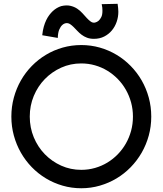

<svg xmlns="http://www.w3.org/2000/svg" viewBox="-20 -961 859 1014"><path d="M778.8 -345.2Q778.8 -293 765.6 -244.9Q752.4 -196.8 728.3 -154.8Q704.1 -112.8 670.4 -78.1Q636.7 -43.5 595.5 -18.8Q554.2 5.9 507.1 19.5Q460 33.2 409.2 33.2Q357.9 33.2 310.8 19.5Q263.7 5.9 222.7 -18.8Q181.6 -43.5 147.9 -78.1Q114.3 -112.8 90.3 -154.8Q66.4 -196.8 53.2 -244.9Q40 -293 40 -345.2Q40 -397.5 53.2 -445.8Q66.4 -494.1 90.3 -536.1Q114.3 -578.1 147.9 -612.5Q181.6 -647 222.7 -671.6Q263.7 -696.3 311 -709.7Q358.4 -723.1 409.2 -723.1Q460 -723.1 507.1 -709.7Q554.2 -696.3 595.5 -671.6Q636.7 -647 670.4 -612.5Q704.1 -578.1 728.3 -536.1Q752.4 -494.1 765.6 -445.8Q778.8 -397.5 778.8 -345.2ZM682.1 -345.2Q682.1 -383.8 672.4 -419.7Q662.6 -455.6 644.8 -486.8Q627 -518.1 602.1 -543.7Q577.1 -569.3 546.9 -587.6Q516.6 -606 481.7 -616Q446.8 -626 409.2 -626Q352.5 -626 303.2 -603.8Q253.9 -581.5 216.8 -543.5Q179.7 -505.4 158.4 -454.3Q137.2 -403.3 137.2 -345.2Q137.2 -287.1 158.4 -235.8Q179.7 -184.6 216.8 -146.5Q253.9 -108.4 303.2 -86.2Q352.5 -64 409.2 -64Q446.8 -64 481.7 -74Q516.6 -84 546.9 -102.3Q577.1 -120.6 602.1 -146.2Q627 -171.9 644.8 -203.1Q662.6 -234.4 672.4 -270.3Q682.1 -306.2 682.1 -345.2ZM601.1 -940.9Q602.5 -929.7 603.8 -919.2Q605 -908.7 605 -898.9Q605 -871.6 596.2 -845.9Q587.4 -820.3 570.8 -800.3Q554.2 -780.3 530.3 -768.1Q506.3 -755.9 476.1 -755.9Q455.1 -755.9 439.2 -762Q423.3 -768.1 410.9 -777.6Q398.4 -787.1 388.4 -797.9Q378.4 -808.6 369.1 -817.9Q359.9 -827.1 350.6 -833.3Q341.3 -839.4 330.1 -838.9Q317.9 -837.4 308.6 -828.6Q300.3 -821.3 293.2 -805.4Q286.1 -789.6 285.2 -760.7L203.1 -774.9Q205.6 -799.8 211.2 -819.8Q216.8 -839.8 224.4 -855.2Q231.9 -870.6 240.7 -882.1Q249.5 -893.6 258.3 -901.9Q278.8 -920.9 303.2 -928.7Q330.6 -935.1 351.1 -930.4Q371.6 -925.8 387.5 -915.3Q403.3 -904.8 415.5 -891.1Q427.7 -877.4 438.5 -865.7Q449.2 -854 459.7 -846.7Q470.2 -839.4 481.9 -841.8Q492.7 -844.2 501.5 -852.1Q508.8 -858.9 514.9 -870.8Q521 -882.8 521 -903.8Q521 -911.6 520.3 -920.4Q519.5 -929.2 517.1 -939Z"/></svg>

Font: McLaren
Style: Regular
Weight: 400
Designer: Astigmatic (AOETI)
Foundry: Astigmatic (AOETI)
Version: Version 1.000